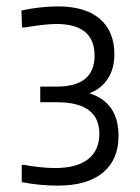

<svg xmlns="http://www.w3.org/2000/svg" viewBox="-20 -874 438 601"><path d="M161 -293Q103 -293 48 -304V-358H56Q74 -354 102.5 -351Q131 -348 152 -348Q221 -348 256 -376Q291 -404 291 -455Q291 -554 158 -554H106V-603H158Q276 -603 276 -700Q276 -799 156 -799Q139 -799 113 -796Q87 -793 57 -788H49L47 -841Q73 -847 103.5 -850.5Q134 -854 161 -854Q247 -854 292.5 -815Q338 -776 338 -704Q338 -659 317.5 -627.5Q297 -596 260 -582Q351 -553 351 -449Q351 -374 302 -333.5Q253 -293 161 -293Z"/></svg>

Font: Plata Sans Light
Style: Regular
Weight: 300
Designer: Pablo Impallari, Andres Torresi, & Cristiano Sobral
Foundry: Pablo Impallari, Andres Torresi, & Cristiano Sobral
Version: Version 1.00;December 28, 2019;FontCreator 12.0.0.2547 64-bi